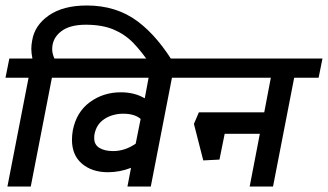

<svg xmlns="http://www.w3.org/2000/svg" viewBox="-44 -679 1194 699"><path d="M598 -433 508 -438Q472 -491 441.5 -522.5Q411 -554 369.5 -571.5Q328 -589 268 -589Q209 -589 177.5 -564Q146 -539 146 -500Q146 -484 154 -466H245L231 -396H145L68 0H-17L60 -396H-24L-10 -466H74Q70 -486 70 -501Q70 -515 73 -531Q82 -587 134 -623Q186 -659 272 -659Q379 -659 456 -602Q533 -545 598 -433Z M582 -396 505 0H420L433 -68Q392 -52 349 -52Q291 -52 254.5 -83Q218 -114 218 -170Q218 -186 221 -204Q234 -271 283 -307Q332 -343 396 -343Q446 -343 483 -321L497 -396H197L211 -466H685L671 -396ZM450 -156 468 -246Q446 -265 405 -265Q366 -265 336.5 -246Q307 -227 300 -190Q299 -185 299 -176Q299 -152 318 -140.5Q337 -129 368 -129Q411 -129 450 -156Z M1027 -396 950 0H865L902 -192H774L755 -98L696 -95L662 -228L680 -270H918L942 -396H637L651 -466H1130L1116 -396Z"/></svg>

Font: Cambay Devanagari
Style: Bold Italic
Weight: 700
Designer: Pooja Saxena
Foundry: Pooja Saxena
Version: Version 1.005;PS 001.005;hotconv 1.0.70;makeotf.lib2.5.58329